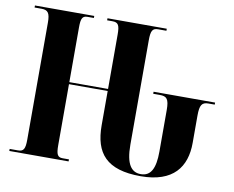

<svg xmlns="http://www.w3.org/2000/svg" viewBox="-79 -816 1130 928"><g transform="rotate(10 486.5 -352.0)"><path d="M666 10C826 10 886 -74 886 -192V-326C886 -378 896 -393 928 -393H959V-403H657V-393H689C723 -393 735 -382 735 -327V-123C735 -40 714 0 665 0C619 0 591 -35 591 -132V-644C591 -691 599 -704 626 -704H667V-714H376V-704H402C431 -704 438 -691 438 -644V-378H248V-647C248 -691 255 -704 280 -704H311V-714H20V-704H54C86 -704 96 -690 96 -643V-69C96 -23 88 -10 61 -10H20V0H311V-10H280C255 -10 248 -23 248 -69V-368H438V-200C438 -63 498 10 666 10Z"/></g></svg>

Font: Noto Serif Display Condensed Extra
Style: Regular
Weight: 800
Width: 3
Designer: Monotype Design Team
Foundry: Monotype Imaging Inc.
Version: Version 1.900